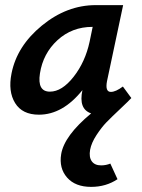

<svg xmlns="http://www.w3.org/2000/svg" viewBox="-20 -441 554 750"><path d="M493 -58Q483 -47 449 -15Q415 17 396 36.5Q377 56 357 86.5Q337 117 332 144Q327 173 338.5 189Q350 205 375 205Q394 205 411 198L439 259Q394 289 336 289Q274 289 242 252.5Q210 216 219 161Q231 89 336 2Q286 -15 302 -89Q225 7 132 7Q67 7 39 -38.5Q11 -84 25 -154Q46 -261 143.5 -341Q241 -421 354 -421H461L398 -124Q390 -82 413 -82Q432 -82 460 -103ZM175 -83Q222 -83 267.5 -141Q313 -199 330 -278L342 -336H341Q261 -336 204.5 -284Q148 -232 136 -154Q125 -83 175 -83Z"/></svg>

Font: EauTest
Style: Bold Italic
Weight: 700
Italic angle: -12°
Designer: Christian Thalmann (Catharsis Fonts)
Version: Version 0.001;PS 000.001;hotconv 1.0.88;makeotf.lib2.5.64775